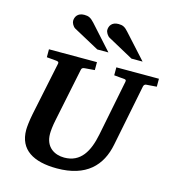

<svg xmlns="http://www.w3.org/2000/svg" viewBox="-133 -1040 1058 1167"><g transform="rotate(15 395.5 -456.5)"><path d="M791 -621V-671H523V-621C550 -618 580 -616 580 -616C596 -615 601 -613 599 -601L529 -250C507 -140 462 -59 358 -59C298 -59 238 -92 238 -177C238 -195 241 -227 249 -265L318 -600C320 -612 327 -615 339 -616C339 -616 370 -618 401 -621V-671H99V-621C126 -618 155 -616 155 -616C169 -615 177 -613 175 -601L105 -265C96 -220 92 -181 92 -162C92 -38 184 16 332 16C516 16 605 -76 632 -215L709 -600C711 -609 716 -615 725 -616ZM668 -746 531 -897C509 -922 495 -929 468 -929C425 -929 411 -900 411 -876C411 -863 423 -842 437 -834L598 -746ZM453 -746 317 -897C294 -922 280 -929 253 -929C210 -929 196 -900 196 -876C196 -863 207 -842 221 -834L383 -746Z"/></g></svg>

Font: Veleka
Style: Bold Italic
Weight: 700
Italic angle: -12°
Designer: Stefan Peev, Context Ltd, 2016; SIL International, 1997-2014.
Foundry: Stefan Peev, Context Ltd, 2016
Version: Version 5.000